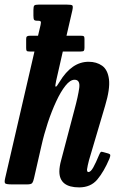

<svg xmlns="http://www.w3.org/2000/svg" viewBox="-25 -800 511 833"><path d="M449.5 -111Q426 -55.5 397.2 -21.2Q368.5 13 318.5 13Q232.5 13 232.5 -56.5Q232.5 -66 234.5 -78.8Q236.5 -91.5 239.5 -102L298 -324Q314 -383 318.8 -418.5Q323.5 -454 298.5 -454Q279.5 -454 259 -428.2Q238.5 -402.5 218.8 -360Q199 -317.5 182.2 -266.8Q165.5 -216 154.5 -166.5L122.5 -26.5Q119.5 -12.5 115 -6.2Q110.5 0 93 0H26Q2 0 -2.5 -4.5Q-7 -9 -2.5 -27.5L124.5 -576.5H104.5Q93.5 -576.5 91 -579.2Q88.5 -582 88.5 -591.5V-631Q88.5 -639.5 92.2 -642.2Q96 -645 105.5 -645H140L151 -691.5Q154 -704.5 151.2 -707.2Q148.5 -710 141 -710H137.5Q125.5 -710 122.8 -714.2Q120 -718.5 120 -732V-757Q120 -772.5 124 -776.2Q128 -780 143 -780H265Q285.5 -780 289 -776.2Q292.5 -772.5 289 -755.5L263.5 -645H325.5Q336 -645 338.8 -642.5Q341.5 -640 341.5 -631V-593Q341.5 -584 339 -580.2Q336.5 -576.5 324.5 -576.5H247.5L218.5 -449Q207.5 -400.5 233.5 -445Q286 -532 359.5 -532Q394 -532 418.2 -514.8Q442.5 -497.5 447.8 -455.8Q453 -414 431 -341L361 -104.5Q359 -97.5 355.8 -82.8Q352.5 -68 352.5 -64.5Q352.5 -53.5 358.5 -53.5Q368.5 -53.5 379.8 -73.8Q391 -94 405 -128Q409 -137.5 412 -140.2Q415 -143 423.5 -140L445 -134Q453 -131.5 453.5 -127Q454 -122.5 449.5 -111Z"/></svg>

Font: Besley* Condensed Semi
Style: Italic
Weight: 600
Width: 3
Italic angle: -13°
Designer: Owen Earl
Foundry: indestructible type*
Version: Version 3.000; ttfautohint (v1.8.3)